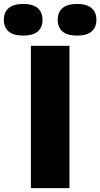

<svg xmlns="http://www.w3.org/2000/svg" viewBox="-95 -978 521 998"><path d="M65.5 0V-740H266V0ZM-75 -875Q-75 -914.5 -49.8 -936Q-24.5 -957.5 25.5 -957.5Q76 -957.5 101 -936Q126 -914.5 126 -875Q126 -835.5 101 -814.2Q76 -793 25.5 -793Q-24.5 -793 -49.8 -814.2Q-75 -835.5 -75 -875ZM205 -875Q205 -914.5 230 -936Q255 -957.5 305.5 -957.5Q355.5 -957.5 380.8 -936Q406 -914.5 406 -875Q406 -835.5 380.8 -814.2Q355.5 -793 305.5 -793Q255 -793 230 -814.2Q205 -835.5 205 -875Z"/></svg>

Font: Encode Sans Semi Expanded ExBd
Style: Regular
Weight: 800
Width: 6
Designer: Multiple Designers
Foundry: Impallari Type
Version: Version 2.000